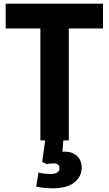

<svg xmlns="http://www.w3.org/2000/svg" viewBox="-20 -765 592 1046"><path d="M200 0H355V-610H541V-745H11V-610H200ZM265 261Q347 261 386 228Q425 195 425 149Q425 108 399 84.5Q373 61 333 61Q327 61 320 62L325 0H226L210 117L234 129Q237 128 249 126.5Q261 125 272 125Q304 125 304 152Q304 183 252 183Q241 183 222.5 181Q204 179 190 175L177 251Q199 257 224 259Q249 261 265 261Z"/></svg>

Font: Plus Jakarta Sans ExtraBold
Style: Regular
Weight: 800
Designer: Gumpita Rahayu
Foundry: Tokotype
Version: Version 2.004; ttfautohint (v1.8.3)